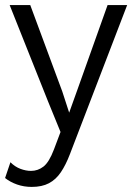

<svg xmlns="http://www.w3.org/2000/svg" viewBox="-20 -520 534 755"><path d="M480 -500 255 86Q239 128 219.5 157Q200 186 172.5 200.5Q145 215 105 215Q74 215 47 205.5Q20 196 0 180L21 118Q39 136 60.5 144Q82 152 102 152Q129 152 151 135Q173 118 192 68L218 -1L169 -121L18 -500H99L225 -160L252 -77L285 -169L403 -500Z"/></svg>

Font: Kantumruy Pro
Style: Regular
Weight: 400
Designer: Sovichet Tep
Foundry: Sovichet Tep
Version: Version 1.002